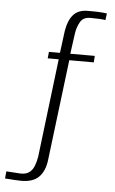

<svg xmlns="http://www.w3.org/2000/svg" viewBox="-152 -667 509 851"><g transform="rotate(5 103.0 -241.0)"><path d="M-24 147Q-37 147 -52.5 146Q-68 145 -80.5 144Q-93 143 -97 143L-94 111L-32 115Q-7 116 7.5 105.5Q22 95 29.5 76.5Q37 58 41 34L94 -404H45L48 -433H97L110 -533Q118 -580 140 -604.5Q162 -629 203 -629Q213 -629 225.5 -629Q238 -629 250 -628.5Q262 -628 272.5 -627Q283 -626 289 -625L285 -595Q278 -597 259 -598Q240 -599 218 -599Q186 -599 173 -576Q160 -553 156 -527L143 -433H252L250 -404H141L86 45Q80 94 54 120.5Q28 147 -24 147Z"/></g></svg>

Font: Alumni Sans Light
Style: Regular
Weight: 300
Version: Version 1.018